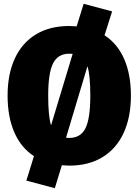

<svg xmlns="http://www.w3.org/2000/svg" viewBox="-20 -853 730 1012"><path d="M670 -349Q670 -236 632 -153Q594 -70 521 -25Q448 20 345 20Q332 20 306 18L269 139L119 99L159 -30Q91 -74 55.5 -155.5Q20 -237 20 -349Q20 -462 58 -544.5Q96 -627 169 -671.5Q242 -716 345 -716Q358 -716 384 -714L421 -833L571 -793L531 -667Q599 -623 634.5 -542Q670 -461 670 -349ZM234 -349Q234 -242 249 -192L363 -569Q357 -570 345 -570Q286 -570 260 -519.5Q234 -469 234 -349ZM456 -349Q456 -455 441 -504L328 -127Q333 -126 345 -126Q405 -126 430.5 -177Q456 -228 456 -349Z"/></svg>

Font: Fira Sans Black
Style: Regular
Weight: 900
Designer: Carrois Corporate & Edenspiekermann AG
Foundry: Carrois Corporate GbR & Edenspiekermann AG
Version: Version 4.203